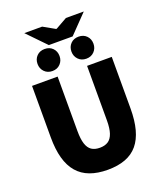

<svg xmlns="http://www.w3.org/2000/svg" viewBox="-175 -1091 1022 1213"><g transform="rotate(-20 336.0 -484.0)"><path d="M338 12Q270 12 219 -7Q168 -26 134.5 -65Q101 -104 84.5 -163.5Q68 -223 68 -304V-650H240V-284Q240 -230 250.5 -197.5Q261 -165 282.5 -150.5Q304 -136 338 -136Q372 -136 394 -150.5Q416 -165 427 -197.5Q438 -230 438 -284V-650H604V-304Q604 -223 588 -163.5Q572 -104 539.5 -65Q507 -26 456.5 -7Q406 12 338 12ZM222 -694Q189 -694 168.5 -715.5Q148 -737 148 -768Q148 -800 168.5 -821Q189 -842 222 -842Q255 -842 275.5 -821Q296 -800 296 -768Q296 -737 275.5 -715.5Q255 -694 222 -694ZM450 -694Q417 -694 396.5 -715.5Q376 -737 376 -768Q376 -800 396.5 -821Q417 -842 450 -842Q483 -842 503.5 -821Q524 -800 524 -768Q524 -737 503.5 -715.5Q483 -694 450 -694ZM256 -856 136 -980H256L334 -936H338L416 -980H536L416 -856Z"/></g></svg>

Font: Source Sans 3 ExtraLight Black
Style: Regular
Weight: 900
Version: Version 3.052;hotconv 1.1.0;makeotfexe 2.6.0